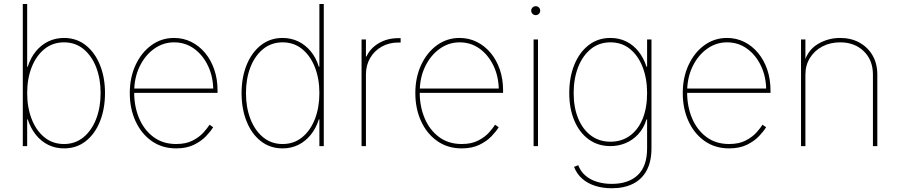

<svg xmlns="http://www.w3.org/2000/svg" viewBox="-20 -748 4608 983"><path d="M307.6 11.7Q263.7 11.7 227.1 -6.3Q190.4 -24.4 163.6 -57.9Q136.7 -91.3 122.1 -136.7H119.1V0H96.7V-727.5H119.1V-406.2H122.1Q136.2 -451.7 163.3 -484.9Q190.4 -518.1 227.3 -535.9Q264.2 -553.7 307.6 -553.7Q371.6 -553.7 418.7 -516.6Q465.8 -479.5 491.7 -415.5Q517.6 -351.6 517.6 -271.5Q517.6 -190.9 491.9 -126.7Q466.3 -62.5 419.2 -25.4Q372.1 11.7 307.6 11.7ZM307.6 -10.7Q365.2 -10.7 407.2 -45.2Q449.2 -79.6 472.2 -138.7Q495.1 -197.8 495.1 -271.5Q495.1 -345.2 472.2 -404.1Q449.2 -462.9 407.2 -497.1Q365.2 -531.2 307.6 -531.2Q250 -531.2 207.8 -497.1Q165.5 -462.9 142.3 -404.1Q119.1 -345.2 119.1 -271.5Q119.1 -197.8 142.1 -138.7Q165 -79.6 207.3 -45.2Q249.5 -10.7 307.6 -10.7Z M881.8 11.7Q810.5 11.7 757.1 -25.6Q703.6 -63 674.1 -127.2Q644.5 -191.4 644.5 -271.5Q644.5 -351.6 674.3 -415.5Q704.1 -479.5 755.4 -516.6Q806.6 -553.7 871.1 -553.7Q918.9 -553.7 959.5 -533.4Q1000 -513.2 1030.3 -476.8Q1060.5 -440.4 1077.1 -391.6Q1093.8 -342.8 1093.8 -285.2V-272.5H656.2V-294.9H1081.5L1071.8 -285.2Q1071.8 -353.5 1045.7 -409.4Q1019.5 -465.3 974.4 -498.3Q929.2 -531.2 871.1 -531.2Q814.9 -531.2 768.6 -497.8Q722.2 -464.4 694.6 -407Q667 -349.6 667 -277.3V-274.4Q667 -202.6 692.1 -142.8Q717.3 -83 765.4 -46.9Q813.5 -10.7 881.8 -10.7Q932.6 -10.7 966.8 -28.6Q1001 -46.4 1022 -69.8Q1043 -93.3 1052.7 -109.4L1071.3 -96.7Q1059.1 -76.2 1034.9 -50.8Q1010.7 -25.4 972.9 -6.8Q935.1 11.7 881.8 11.7Z M1426.8 11.7Q1362.8 11.7 1315.4 -25.4Q1268.1 -62.5 1242.4 -126.7Q1216.8 -190.9 1216.8 -271.5Q1216.8 -351.6 1242.7 -415.5Q1268.6 -479.5 1315.9 -516.6Q1363.3 -553.7 1426.8 -553.7Q1470.2 -553.7 1507.1 -535.9Q1543.9 -518.1 1571.3 -484.9Q1598.6 -451.7 1612.3 -406.2H1615.2V-727.5H1637.7V0H1615.2V-136.7H1612.3Q1598.1 -91.3 1571 -57.9Q1543.9 -24.4 1507.3 -6.3Q1470.7 11.7 1426.8 11.7ZM1426.8 -10.7Q1484.9 -10.7 1527.1 -45.2Q1569.3 -79.6 1592.3 -138.7Q1615.2 -197.8 1615.2 -271.5Q1615.2 -345.2 1592 -404.1Q1568.8 -462.9 1526.6 -497.1Q1484.4 -531.2 1426.8 -531.2Q1369.6 -531.2 1327.4 -497.1Q1285.2 -462.9 1262.2 -404.1Q1239.3 -345.2 1239.3 -271.5Q1239.3 -197.8 1262.2 -138.7Q1285.2 -79.6 1327.1 -45.2Q1369.1 -10.7 1426.8 -10.7Z M1831.1 0V-545.9H1853.5V-459H1856.4Q1876 -501.5 1919.7 -527.1Q1963.4 -552.7 2019.5 -552.7Q2023.9 -552.7 2025.4 -552.7Q2026.9 -552.7 2031.2 -552.7V-530.3Q2028.8 -530.3 2026.4 -530.3Q2023.9 -530.3 2019.5 -530.3Q1971.7 -530.3 1934.1 -509Q1896.5 -487.8 1875 -450.9Q1853.5 -414.1 1853.5 -366.2V0Z M2343.8 11.7Q2272.5 11.7 2219 -25.6Q2165.5 -63 2136 -127.2Q2106.4 -191.4 2106.4 -271.5Q2106.4 -351.6 2136.2 -415.5Q2166 -479.5 2217.3 -516.6Q2268.6 -553.7 2333 -553.7Q2380.9 -553.7 2421.4 -533.4Q2461.9 -513.2 2492.2 -476.8Q2522.5 -440.4 2539.1 -391.6Q2555.7 -342.8 2555.7 -285.2V-272.5H2118.2V-294.9H2543.5L2533.7 -285.2Q2533.7 -353.5 2507.6 -409.4Q2481.4 -465.3 2436.3 -498.3Q2391.1 -531.2 2333 -531.2Q2276.9 -531.2 2230.5 -497.8Q2184.1 -464.4 2156.5 -407Q2128.9 -349.6 2128.9 -277.3V-274.4Q2128.9 -202.6 2154.1 -142.8Q2179.2 -83 2227.3 -46.9Q2275.4 -10.7 2343.8 -10.7Q2394.5 -10.7 2428.7 -28.6Q2462.9 -46.4 2483.9 -69.8Q2504.9 -93.3 2514.6 -109.4L2533.2 -96.7Q2521 -76.2 2496.8 -50.8Q2472.7 -25.4 2434.8 -6.8Q2397 11.7 2343.8 11.7Z M2711.9 0V-545.9H2734.4V0ZM2722.7 -670.4Q2713.4 -670.4 2706.5 -677.2Q2699.7 -684.1 2699.7 -693.4Q2699.7 -703.1 2706.5 -709.7Q2713.4 -716.3 2722.7 -716.3Q2732.4 -716.3 2739 -709.7Q2745.6 -703.1 2745.6 -693.4Q2745.6 -684.1 2739 -677.2Q2732.4 -670.4 2722.7 -670.4Z M3112.3 215.8Q3066.4 215.8 3027.6 203.6Q2988.8 191.4 2960.9 167Q2933.1 142.6 2918.9 106.4L2940.4 97.7Q2952.6 129.9 2977.5 151.1Q3002.4 172.4 3036.9 182.9Q3071.3 193.4 3112.3 193.4Q3197.8 193.4 3245.4 148.2Q3293 103 3293 11.7V-136.7H3290Q3275.9 -91.3 3247.6 -60.8Q3219.2 -30.3 3182.6 -15.1Q3146 0 3105.5 0Q3041.5 0 2994.1 -34.4Q2946.8 -68.8 2920.7 -130.1Q2894.5 -191.4 2894.5 -271.5Q2894.5 -352.5 2920.4 -416.3Q2946.3 -480 2993.7 -516.8Q3041 -553.7 3105.5 -553.7Q3149.4 -553.7 3185.8 -535.9Q3222.2 -518.1 3248.8 -484.9Q3275.4 -451.7 3290 -406.2H3293V-545.9H3315.4V11.7Q3315.4 78.6 3291 124.3Q3266.6 169.9 3220.9 192.9Q3175.3 215.8 3112.3 215.8ZM3105.5 -22.5Q3162.1 -22.5 3204.3 -52.7Q3246.6 -83 3269.8 -138.9Q3293 -194.8 3293 -271.5Q3293 -345.2 3270.3 -404.1Q3247.6 -462.9 3205.6 -497.1Q3163.6 -531.2 3105.5 -531.2Q3047.4 -531.2 3005.1 -497.1Q2962.9 -462.9 2939.9 -404.1Q2917 -345.2 2917 -271.5Q2917 -197.8 2940.2 -141.6Q2963.4 -85.4 3005.6 -54Q3047.9 -22.5 3105.5 -22.5Z M3712.9 11.7Q3641.6 11.7 3588.1 -25.6Q3534.7 -63 3505.1 -127.2Q3475.6 -191.4 3475.6 -271.5Q3475.6 -351.6 3505.4 -415.5Q3535.2 -479.5 3586.4 -516.6Q3637.7 -553.7 3702.1 -553.7Q3750 -553.7 3790.5 -533.4Q3831.1 -513.2 3861.3 -476.8Q3891.6 -440.4 3908.2 -391.6Q3924.8 -342.8 3924.8 -285.2V-272.5H3487.3V-294.9H3912.6L3902.8 -285.2Q3902.8 -353.5 3876.7 -409.4Q3850.6 -465.3 3805.4 -498.3Q3760.3 -531.2 3702.1 -531.2Q3646 -531.2 3599.6 -497.8Q3553.2 -464.4 3525.6 -407Q3498 -349.6 3498 -277.3V-274.4Q3498 -202.6 3523.2 -142.8Q3548.3 -83 3596.4 -46.9Q3644.5 -10.7 3712.9 -10.7Q3763.7 -10.7 3797.9 -28.6Q3832 -46.4 3853 -69.8Q3874 -93.3 3883.8 -109.4L3902.3 -96.7Q3890.1 -76.2 3866 -50.8Q3841.8 -25.4 3804 -6.8Q3766.1 11.7 3712.9 11.7Z M4103.5 -366.2V0H4081.1V-545.9H4103.5V-428.7H4097.7Q4115.2 -491.2 4167.2 -522.5Q4219.2 -553.7 4281.2 -553.7Q4337.4 -553.7 4380.1 -530Q4422.9 -506.3 4447.3 -464.4Q4471.7 -422.4 4471.7 -366.2V0H4449.2V-366.2Q4449.2 -440.4 4402.3 -485.8Q4355.5 -531.2 4281.2 -531.2Q4230.5 -531.2 4190.2 -510Q4149.9 -488.8 4126.7 -451.4Q4103.5 -414.1 4103.5 -366.2Z"/></svg>

Font: Inter Thin
Style: Regular
Weight: 250
Designer: Rasmus Andersson
Foundry: rsms
Version: Version 4.001;git-66647c0bb